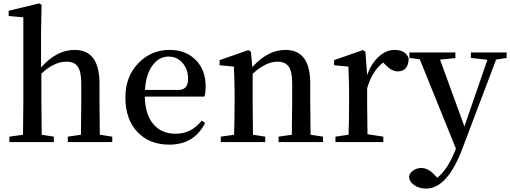

<svg xmlns="http://www.w3.org/2000/svg" viewBox="-20 -834 2994 1127"><path d="M639 -32V0H378V-32L455 -43Q457 -155 457 -232V-346Q457 -415 435 -445Q415 -472 370 -472Q298 -472 223 -402V-232Q223 -155 225 -43L296 -32V0H35V-32L115 -43Q117 -157 117 -232V-732L31 -740V-771L210 -814L224 -806L221 -649V-438Q312 -541 418 -541Q564 -541 564 -344V-232Q564 -155 566 -43Z M1027 -306Q1084 -306 1084 -371Q1084 -427 1052 -464Q1019 -502 969 -502Q916 -502 879 -455Q837 -403 831 -306ZM830 -267Q832 -159 883 -102Q930 -49 1011 -49Q1103 -49 1164 -126L1184 -112Q1120 15 974 15Q858 15 788 -58Q716 -132 716 -262Q716 -387 795 -466Q869 -541 976 -541Q1071 -541 1129 -482Q1187 -423 1187 -328Q1187 -289 1180 -267Z M1876 -32V0H1615V-32L1693 -43Q1695 -155 1695 -232V-346Q1695 -415 1674 -444Q1653 -472 1608 -472Q1541 -472 1463 -401V-232Q1463 -155 1465 -43L1537 -32V0H1276V-32L1354 -43Q1357 -129 1357 -232V-296Q1357 -351 1353 -443L1269 -451V-481L1438 -540L1453 -530L1461 -440Q1551 -541 1656 -541Q1801 -541 1801 -345V-232Q1801 -155 1803 -43Z M2135 -393Q2159 -462 2204 -502Q2247 -541 2295 -541Q2362 -541 2379 -491Q2377 -415 2315 -415Q2279 -415 2242 -454L2229 -467Q2165 -418 2135 -316V-232Q2135 -158 2137 -46L2230 -32V0H1949V-32L2026 -43Q2029 -129 2029 -232V-296Q2029 -351 2025 -443L1941 -451V-481L2110 -540L2125 -530Z M2954 -494 2892 -484 2698 28Q2608 273 2481 273Q2441 273 2412 253Q2382 233 2381 202Q2386 178 2408 165Q2428 152 2454 152Q2495 152 2536 198L2547 209Q2609 160 2654 44L2656 38L2444 -486L2383 -494V-526H2653V-493L2563 -484L2706 -92L2841 -483L2744 -494V-526H2954Z"/></svg>

Font: `n[OS CN SemiBold
Style: <[WOS[P|ûg*[NI>           
Weight: 600
Designer: Ryoko NISHIZUKA ¬âXZm¬º[P (kana & ideographs); Frank Grie√ühammer (Latin, Greek & Cyrillic); Wenlong ZHANG _ e¬á¬ü¬ô (b
Foundry: Adobe Systems Incorporated
Version: Version 1.00 April 7, 2017, initial release